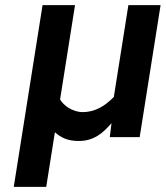

<svg xmlns="http://www.w3.org/2000/svg" viewBox="-20 -532 643 745"><path d="M213.1 -146 271.1 -512H145.1L33.4 193H159.4L193 -19C216.5 1.7 241.2 15 285.6 15C344.6 15 379.3 -15.6 412.6 -54L406 0H522L603.1 -512H478.1L421.7 -156C384.1 -116.7 344 -97 301.4 -97C261.4 -97 226.7 -122.6 213.1 -146Z"/></svg>

Font: Fog Sans
Style: It
Weight: 700
Foundry: Intel Corporation
Version: Version 1.00